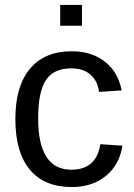

<svg xmlns="http://www.w3.org/2000/svg" viewBox="-20 -745 540 775"><path d="M134 -267Q134 -60 268 -60Q369 -60 385 -163L474 -157Q463 -81 408 -35.5Q353 10 270 10Q159 10 100.5 -60Q42 -130 42 -265Q42 -397 101 -467.5Q160 -538 269 -538Q350 -538 403.5 -496Q457 -454 471 -380L380 -374Q374 -418 345.5 -443.5Q317 -469 267 -469Q197 -469 165.5 -422Q134 -375 134 -267ZM311 -641H223V-725H311Z"/></svg>

Font: Libra Sans
Style: Regular
Weight: 400
Foundry: Context Ltd
Version: Version 1.002